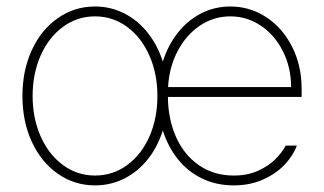

<svg xmlns="http://www.w3.org/2000/svg" viewBox="-20 -558 993 589"><path d="M48.8 -263.7Q48.8 -341.8 77.6 -404.3Q106.4 -466.8 157.5 -502.4Q208.5 -538.1 271.5 -538.1Q319.3 -538.1 360.8 -517.1Q402.3 -496.1 432.9 -457.8Q463.4 -419.4 479.5 -369.1Q495.6 -419.9 525.9 -458Q556.2 -496.1 597.4 -517.1Q638.7 -538.1 686.5 -538.1Q746.6 -538.1 796.6 -505.4Q846.7 -472.7 876 -414.8Q905.3 -356.9 905.3 -285.2V-260.7H495.1Q495.6 -192.9 520 -137.9Q544.4 -83 590.1 -51.3Q635.7 -19.5 697.3 -19.5Q739.7 -19.5 772.2 -34.4Q804.7 -49.3 825.2 -70.1Q845.7 -90.8 856.4 -111.3H890.6Q879.4 -80.6 853 -52.7Q826.7 -24.9 786.6 -7.1Q746.6 10.7 697.3 10.7Q644.5 10.7 600.8 -10Q557.1 -30.8 526.4 -68.8Q495.6 -106.9 479.5 -157.7Q463.4 -106.9 432.9 -68.8Q402.3 -30.8 360.8 -10Q319.3 10.7 271.5 10.7Q208.5 10.7 157.5 -24.9Q106.4 -60.5 77.6 -123Q48.8 -185.5 48.8 -263.7ZM462.9 -263.7Q462.9 -332 438.2 -387.7Q413.6 -443.4 369.9 -475.6Q326.2 -507.8 271.5 -507.8Q216.8 -507.8 173.1 -475.6Q129.4 -443.4 104.7 -387.7Q80.1 -332 80.1 -263.7Q80.1 -195.3 104.7 -139.6Q129.4 -84 173.1 -51.8Q216.8 -19.5 271.5 -19.5Q326.7 -19.5 370.4 -51.8Q414.1 -84 438.5 -139.6Q462.9 -195.3 462.9 -263.7ZM873 -291Q873 -350.6 848.1 -400.4Q823.2 -450.2 780.5 -479Q737.8 -507.8 686.5 -507.8Q635.7 -507.8 593.5 -479.5Q551.3 -451.2 525.1 -401.6Q499 -352.1 495.6 -291Z"/></svg>

Font: Pretendard GOV Thin
Style: Regular
Weight: 100
Designer: Base glyphs from Inter by Rasmus Andersson; Hangeul glyphs from Noto Sans CJK(Source Han Sans) by Jang Soo-young and Kan
Foundry: Kil Hyung-jin
Version: Version 1.309